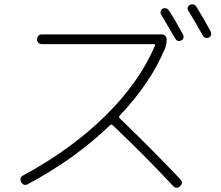

<svg xmlns="http://www.w3.org/2000/svg" viewBox="-20 -860 1040 903"><path d="M111.3 5.9Q91.8 16.6 80.1 -2.9Q69.3 -24.4 87.9 -34.2Q313.5 -156.2 474.1 -314Q634.8 -471.7 708 -643.6Q711.9 -651.4 703.1 -652.3H176.8Q167 -652.3 160.6 -658.7Q154.3 -665 154.3 -674.8Q154.3 -684.6 160.6 -691.4Q167 -698.2 176.8 -698.2H741.2Q751 -698.2 757.3 -691.4Q763.7 -684.6 763.7 -674.8Q763.7 -650.4 755.9 -631.8Q688.5 -469.7 543 -316.4Q537.1 -310.5 543 -303.7Q706.1 -146.5 828.1 -16.6Q843.8 -1 827.1 15.6Q811.5 31.2 793.9 14.6Q670.9 -118.2 509.8 -271.5Q502.9 -276.4 498 -271.5Q334 -113.3 111.3 5.9ZM774.4 -810.5Q804.7 -764.6 840.8 -697.3Q844.7 -689.5 842.8 -681.6Q840.8 -673.8 833 -669.9Q815.4 -661.1 804.7 -677.7Q777.3 -724.6 738.3 -791Q733.4 -797.9 735.8 -806.6Q738.3 -815.4 745.1 -819.3Q752.9 -823.2 761.2 -820.8Q769.5 -818.4 774.4 -810.5ZM933.6 -693.4Q900.4 -752.9 866.2 -808.6Q855.5 -825.2 873 -836.9Q880.9 -840.8 889.6 -838.9Q898.4 -836.9 903.3 -829.1Q940.4 -769.5 970.7 -711.9Q974.6 -704.1 972.7 -696.3Q970.7 -688.5 962.9 -683.6Q944.3 -675.8 933.6 -693.4Z"/></svg>

Font: Rounded Mgen+ 1mn light
Style: Regular
Weight: 200
Designer: [Source Han Sans]
Ryoko NISHIZUKA  (kana & ideographs); Paul D. Hunt (Latin, Greek & Cyrillic); Wenlong ZHANG  (bopomofo
Version: Version 1.059.20150602